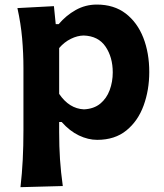

<svg xmlns="http://www.w3.org/2000/svg" viewBox="-20 -586 702 824"><path d="M67.9 217.3Q74.7 157.7 77.6 99.4Q80.6 41 80.6 -27.3V-294.4Q80.6 -356.9 75 -421.4Q69.3 -485.8 54.7 -551.3L211.4 -559.6L219.2 -482.4H231.9Q263.2 -519.5 304.9 -543Q346.7 -566.4 395.5 -566.4Q469.2 -566.4 519.3 -528.1Q569.3 -489.7 595 -424.3Q620.6 -358.9 620.6 -276.9Q620.6 -199.7 596.4 -133.3Q572.3 -66.9 522.7 -26.4Q473.1 14.2 397 14.2Q358.4 14.2 318.8 -4.6Q279.3 -23.4 244.6 -62.5H233.9V-19Q233.9 43 237.5 97.9Q241.2 152.8 249.5 212.4ZM340.3 -116.7Q382.8 -118.7 410.2 -141.1Q437.5 -163.6 450.7 -199.2Q463.9 -234.9 463.9 -275.4Q463.9 -340.3 432.9 -386Q401.9 -431.6 338.9 -433.6Q312 -433.1 284.2 -419.4Q256.3 -405.8 233.9 -379.9V-183.1Q276.9 -119.6 340.3 -116.7Z"/></svg>

Font: Pinar Bold
Style: Regular
Weight: 700
Designer: Amin Abedi
Version: Version 3.000